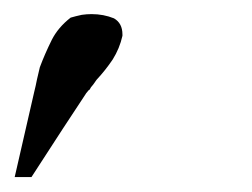

<svg xmlns="http://www.w3.org/2000/svg" viewBox="-332 -841 352 268"><path d="M-311.5 -593.8Q-304.7 -624 -284.2 -712.9Q-282.2 -720.7 -280.3 -730.5Q-278.3 -738.3 -276.4 -747.1Q-269.5 -765.6 -259.8 -785.2Q-251 -802.7 -233.4 -816.4Q-226.6 -818.4 -217.8 -820.3Q-210.9 -821.3 -204.1 -821.3Q-187.5 -821.3 -172.9 -815.4Q-161.1 -808.6 -161.1 -793Q-161.1 -792 -161.1 -791Q-165 -773.4 -174.8 -757.8Q-184.6 -743.2 -197.3 -729.5Q-199.2 -726.6 -202.1 -722.7Q-205.1 -719.7 -207 -715.8Q-209 -714.8 -210 -712.9Q-211.9 -710.9 -212.9 -709Q-238.3 -670.9 -288.1 -593.8Q-293.9 -593.8 -311.5 -593.8Z"/></svg>

Font: Griech2
Style: Regular
Weight: 400
Version: 001.007